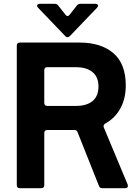

<svg xmlns="http://www.w3.org/2000/svg" viewBox="-20 -986 729 1006"><path d="M84 0Q68 0 68 -16V-747Q68 -763 84 -763H397Q509 -763 574 -707.5Q639 -652 639 -538Q639 -470 611 -418.5Q583 -367 532 -339Q519 -332 524 -318L649 -19Q650 -16 650 -12Q650 0 636 0H516Q502 0 498 -13L387 -292Q383 -305 369 -305H228Q212 -305 212 -289V-16Q212 0 196 0ZM377 -431Q435 -431 465.5 -457Q496 -483 496 -533Q496 -582 465 -608Q434 -634 377 -634H228Q212 -634 212 -618V-447Q212 -431 228 -431ZM319 -800 179 -946Q174 -953 174 -956Q174 -960 178 -963Q182 -966 188 -966H267Q279 -966 286 -956L323 -909Q328 -902 334 -902Q340 -902 345 -909L382 -956Q389 -966 401 -966H480Q486 -966 490 -963Q494 -960 494 -956Q494 -953 489 -946L349 -800Q341 -791 334 -791Q326 -791 319 -800Z"/></svg>

Font: Open Sauce Two
Style: Bold
Weight: 700
Designer: Alfredo Marco Pradil
Foundry: Creative Sauce Fz LLC
Version: Version 1.477